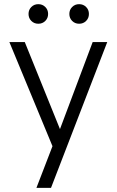

<svg xmlns="http://www.w3.org/2000/svg" viewBox="-20 -702 560 922"><path d="M232 0 25 -500H99L268 -82L425 -500H495L225 200H155ZM164 -588Q144 -588 130.5 -601.5Q117 -615 117 -635Q117 -655 130.5 -668.5Q144 -682 164 -682Q184 -682 197.5 -668.5Q211 -655 211 -635Q211 -615 197.5 -601.5Q184 -588 164 -588ZM360 -588Q340 -588 326.5 -601.5Q313 -615 313 -635Q313 -655 326.5 -668.5Q340 -682 360 -682Q380 -682 393.5 -668.5Q407 -655 407 -635Q407 -615 393.5 -601.5Q380 -588 360 -588Z"/></svg>

Font: Retni Sans
Style: Regular
Weight: 400
Designer: Vitaly Kuzmin
Foundry: ParaType Ltd.
Version: Version 1.00;March 2, 2019;FontCreator 11.5.0.2425 64-bit; t